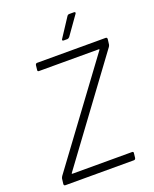

<svg xmlns="http://www.w3.org/2000/svg" viewBox="-163 -987 866 1078"><g transform="rotate(-20 270.5 -448.0)"><path d="M28 -10 32 -42Q34 -49 38 -55L476 -648Q478 -650 477 -651.5Q476 -653 474 -653H117Q107 -653 109 -663L112 -690Q114 -700 123 -700H532Q541 -700 541 -690L537 -658Q535 -650 531 -645L94 -52Q92 -51 93 -49Q94 -47 96 -47H452Q462 -47 460 -37L457 -10Q455 0 446 0H37Q28 0 28 -10ZM301 -779 373 -889Q378 -896 386 -896H414Q420 -896 421.5 -892.5Q423 -889 419 -884L341 -774Q334 -767 328 -767H306Q300 -767 298.5 -770.5Q297 -774 301 -779Z"/></g></svg>

Font: Barlow Light
Style: Italic
Weight: 300
Italic angle: -7°
Designer: Jeremy Tribby
Foundry: Tribby Type
Version: Version 1.408